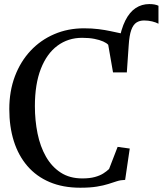

<svg xmlns="http://www.w3.org/2000/svg" viewBox="-20 -888 778 919"><path d="M587 -540.5 558 -572.5 548 -683.5Q559.5 -749.5 580 -790Q600.5 -830.5 629.5 -849.5Q658.5 -868.5 694.5 -868.5Q709 -868.5 719.5 -866.5Q730 -864.5 738.5 -860.5V-774.5Q726.5 -781 708.2 -785.5Q690 -790 669.5 -790Q648.5 -790 633 -780Q617.5 -770 608.2 -744.2Q599 -718.5 596 -671ZM364 10.5Q281 10.5 217.5 -16.5Q154 -43.5 111 -93.5Q68 -143.5 46.2 -212.5Q24.5 -281.5 24.5 -365.5Q24.5 -451.5 51.2 -522.5Q78 -593.5 126.2 -645Q174.5 -696.5 239.8 -724.5Q305 -752.5 382 -752.5Q420 -752.5 451.8 -748.5Q483.5 -744.5 509.8 -738.8Q536 -733 558 -728.5Q580 -724 598 -722.5L587 -541.5H521L498 -673.5Q490.5 -682 473.8 -689.5Q457 -697 431.8 -702Q406.5 -707 373 -707Q306 -707 255 -669.2Q204 -631.5 175.5 -558.5Q147 -485.5 147 -380Q147 -311 159.8 -248.8Q172.5 -186.5 200 -138.2Q227.5 -90 270.5 -62Q313.5 -34 374 -34Q409.5 -34 434 -40.8Q458.5 -47.5 474.5 -57.8Q490.5 -68 502 -79L543 -185L601 -177L579 -27Q558 -26.5 539.2 -20.5Q520.5 -14.5 498 -7.2Q475.5 0 443.5 5.2Q411.5 10.5 364 10.5Z"/></svg>

Font: Merriweather 60pt
Style: Regular
Weight: 400
Version: Version 2.100